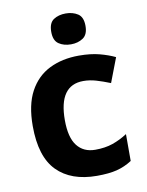

<svg xmlns="http://www.w3.org/2000/svg" viewBox="-86 -822 686 894"><g transform="rotate(-10 257.0 -375.0)"><path d="M300 10Q178 10 111.5 -57.5Q45 -125 45 -270Q45 -370 79 -433Q113 -496 173.5 -526Q234 -556 313 -556Q369 -556 410.5 -545Q452 -534 483 -519L439 -404Q404 -418 373.5 -427Q343 -436 313 -436Q197 -436 197 -271Q197 -189 227.5 -150Q258 -111 313 -111Q360 -111 396 -123.5Q432 -136 466 -158V-31Q432 -9 394.5 0.5Q357 10 300 10ZM287 -760Q320 -760 344 -744.5Q368 -729 368 -687Q368 -646 344 -630Q320 -614 287 -614Q253 -614 229.5 -630Q206 -646 206 -687Q206 -729 229.5 -744.5Q253 -760 287 -760Z"/></g></svg>

Font: Noto Sans Gujarati UI
Style: Bold
Weight: 700
Designer: Jelle Bosma - Monotype Design Team, Universal Thirst
Foundry: Monotype Imaging Inc.
Version: Version 2.106; ttfautohint (v1.8.4.7-5d5b)